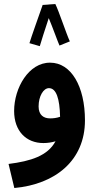

<svg xmlns="http://www.w3.org/2000/svg" viewBox="-20 -715 490 965"><path d="M258 -695 193 -690 194 -689C181 -652 135 -523 128 -498L180 -483C184 -497 207 -571 225 -624C244 -579 270 -506 279 -486L331 -507C313 -546 276 -659 258 -695ZM52 230C259 211 407 91 407 -110C407 -282 337 -400 232 -400C125 -401 51 -274 51 -157C51 -56 112 4 198 4C219 4 240 1 259 -5C220 68 135 95 23 109ZM174 -180C174 -231 198 -272 226 -272C263 -272 280 -219 282 -128C265 -122 248 -120 232 -120C200 -120 174 -136 174 -180Z"/></svg>

Font: Noto Sans Arabic UI XCn
Style: Bold
Weight: 700
Width: 2
Designer: Monotype Design Team, Nadine Chahine and Nizar Qandah
Foundry: Monotype Imaging Inc.
Version: Version 2.010